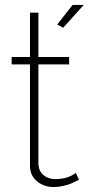

<svg xmlns="http://www.w3.org/2000/svg" viewBox="-20 -750 358 775"><path d="M318 -730 235 -638 211 -651 273 -730ZM286 -52 299 -24 288 -19Q278 -14 266.5 -9Q255 -4 235.5 0.5Q216 5 197 5Q157 5 129 -18.5Q101 -42 101 -81V-490H27V-520H101V-699H135V-520H259V-490H135V-86Q137 -58 156.5 -42.5Q176 -27 203 -27Q253 -27 286 -52Z"/></svg>

Font: Raleway
Style: ExtraLight
Weight: 200
Designer: Matt McInerney, Pablo Impallari, Rodrigo Fuenzalida
Foundry: Matt McInerney, Pablo Impallari, Rodrigo Fuenzalida
Version: Version 2.001